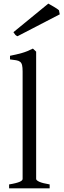

<svg xmlns="http://www.w3.org/2000/svg" viewBox="-20 -1020 344 1040"><path d="M29.3 0V-21Q50.3 -24.4 64.5 -28.1Q78.6 -31.7 86.9 -35.4Q95.2 -39.1 98.9 -43Q102.5 -46.9 102.5 -50.8V-632.8Q102.5 -654.8 99.6 -667Q96.7 -679.2 88.9 -685.3Q81.1 -691.4 67.9 -693.6Q54.7 -695.8 34.2 -698.2V-717.8Q69.3 -724.6 98.6 -732.9Q127.9 -741.2 158.2 -756.8L175.8 -740.2V-50.8Q175.8 -43.5 192.4 -35.6Q209 -27.8 249 -21V0ZM74.7 -823.7Q66.4 -827.1 62.7 -831.8Q59.1 -836.4 52.7 -845.7L241.7 -1000.5Q246.6 -997.6 254.9 -992.9Q263.2 -988.3 272 -983.2Q280.8 -978 288.1 -973.1Q295.4 -968.3 299.3 -964.4L303.7 -942.4Z"/></svg>

Font: Gentium Basic
Style: Regular
Weight: 400
Designer: J. Victor Gaultney and Annie Olsen
Foundry: SIL International
Version: Version 1.100